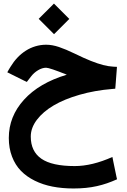

<svg xmlns="http://www.w3.org/2000/svg" viewBox="-20 -723 719 1084"><path d="M205 -623.2 278.1 -696.2 284.6 -702.8 291.2 -696.2 364.7 -622.7 371.3 -616.1 364.7 -609.6 291.7 -536.5 285.1 -530 278.6 -536.5 205 -610.1 198.5 -616.6ZM357.2 -301.3Q259.4 -340.6 240.3 -340.6Q218.6 -340.6 195.2 -326.7Q171.8 -312.8 155.2 -291.2L141.6 -273.6L131.5 -260.5L116.4 -267.5L40.3 -305.3L21.2 -314.9L31.7 -333.5L39.8 -346.6Q56.9 -374.8 78.3 -397.5Q99.7 -420.2 125.2 -436.5Q150.6 -452.9 180.1 -461.7Q209.6 -470.5 240.8 -470.5Q274.6 -470.5 312.8 -457.7Q351.1 -444.8 402 -420.2Q454.4 -394.5 493.2 -379.1Q532 -363.7 562.2 -355.9Q592.4 -348.1 619.6 -346.6L640.3 -345.6L638.8 -324.9L632.2 -239.3L630.7 -222.2L613.6 -220.7Q514.9 -212.6 429 -187.9Q343.1 -163.2 282.9 -127.7Q222.7 -92.2 188.2 -46.6Q153.7 -1 153.7 47.9Q153.7 131.5 213.4 173Q273 214.6 402 214.6Q499.7 214.6 614.6 163.2L619.6 188.4L637.3 274.1L640.8 289.2Q611.6 302.3 584.6 311.6Q557.7 320.9 527.7 327.7Q497.7 334.5 464.7 337.8Q431.7 341.1 395 341.1Q331.5 341.1 276.8 330.5Q222.2 319.9 176.3 297.2Q130.5 274.6 98.2 241.6Q66 208.6 47.9 161.2Q29.7 113.9 29.7 55.9Q29.7 -65.5 115.4 -159.9Q201 -254.4 357.2 -301.3Z"/></svg>

Font: Vazir FD
Style: Bold
Weight: 700
Foundry: DejaVu fonts team - Redesigned by Saber Rastikerdar
Version: Version 21.10;October 20, 2019;FontCreator 12.0.0.2547 64-bi